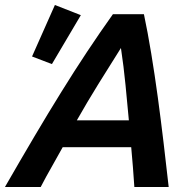

<svg xmlns="http://www.w3.org/2000/svg" viewBox="-40 -750 783 770"><path d="M-20.2 0Q41.8 -107.8 97.6 -202.2Q153.5 -296.8 205.9 -381.1Q258.2 -465.5 309.5 -542.8Q360.8 -620 412.8 -693H537.2Q552.5 -620.8 566.5 -535.6Q580.5 -450.5 592.9 -359.6Q605.2 -268.8 616.1 -177.1Q627 -85.5 636.5 0H498.8Q496.2 -41 493 -80.6Q489.8 -120.2 486.2 -159.8H211.5Q190.2 -120.8 167.4 -81Q144.5 -41.2 123.2 0ZM268.2 -267.5H476.8Q470.5 -334.8 463.4 -408.8Q456.2 -482.8 445 -557.5Q399 -484.8 354.5 -413Q310 -341.2 268.2 -267.5ZM168.2 -493 88.5 -523.5 180.2 -730 284.2 -689.2Z"/></svg>

Font: Ubuntu Sans
Style: Italic
Weight: 400
Italic angle: -13.5°
Designer: Dalton Maag Ltd
Foundry: Dalton Maag Ltd
Version: Version 1.006